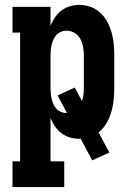

<svg xmlns="http://www.w3.org/2000/svg" viewBox="-20 -558 540 783"><path d="M31 205V100H62V-425H31V-530H186V-453Q193 -471 204 -487Q215 -503 230.5 -515Q246 -527 265 -532.5Q284 -538 303 -538Q327 -538 349.5 -530Q372 -522 389.5 -505.5Q407 -489 418 -468Q429 -447 435.5 -424Q442 -401 444 -377.5Q446 -354 446 -330V-200Q446 -175 443.5 -150Q441 -125 434 -101.5Q427 -78 414.5 -56Q402 -34 382 -18L426 64L356 96L309 8Q308 8 306.5 8Q305 8 303 8Q284 8 265 2.5Q246 -3 230.5 -15Q215 -27 204 -43Q193 -59 186 -77V100H242V205ZM251 -97Q252 -97 252.5 -97Q253 -97 253 -97L215 -169L285 -201L314 -146Q319 -159 320.5 -172.5Q322 -186 322 -200V-330Q322 -348 319 -365.5Q316 -383 308 -398.5Q300 -414 284.5 -423.5Q269 -433 251 -433Q240 -433 229 -428.5Q218 -424 210.5 -416Q203 -408 198 -397Q193 -386 190.5 -375Q188 -364 187 -352.5Q186 -341 186 -330V-200Q186 -189 187 -177.5Q188 -166 190.5 -155Q193 -144 198 -133Q203 -122 210.5 -114Q218 -106 229 -101.5Q240 -97 251 -97Z"/></svg>

Font: Iosevka Slab Extrabold
Style: Regular
Weight: 800
Monospace: yes
Designer: Belleve Invis
Foundry: Belleve Invis
Version: Version 11.1.1; ttfautohint (v1.8.3)